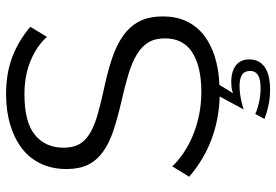

<svg xmlns="http://www.w3.org/2000/svg" viewBox="-162 -594 931 648"><g transform="rotate(-90 304.0 -269.5)"><path d="M244 126Q258 133 282 138.5Q306 144 332 144Q389 144 389 109Q389 89 375.5 81Q362 73 339 73Q318 73 295 77.5Q272 82 259 87L303 6Q146 1 32 -97L67 -154Q86 -134 112.5 -116Q139 -98 171.5 -84.5Q204 -71 241 -63.5Q278 -56 319 -56Q404 -56 451.5 -86.5Q499 -117 499 -179Q499 -212 485.5 -234.5Q472 -257 445 -273.5Q418 -290 378 -302Q338 -314 285 -326Q229 -339 187 -353Q145 -367 116 -388Q87 -409 72.5 -438.5Q58 -468 58 -511Q58 -560 76.5 -598.5Q95 -637 129 -662.5Q163 -688 209 -701.5Q255 -715 311 -715Q382 -715 437.5 -693.5Q493 -672 538 -633L504 -577Q474 -611 424 -632Q374 -653 310 -653Q216 -653 173 -617.5Q130 -582 130 -521Q130 -489 141.5 -468.5Q153 -448 177 -433Q201 -418 238.5 -407Q276 -396 327 -385Q384 -373 429.5 -358Q475 -343 507 -320.5Q539 -298 556 -266Q573 -234 573 -186Q573 -139 556 -104.5Q539 -70 508.5 -46.5Q478 -23 435.5 -10Q393 3 342 5L314 51Q323 47 333.5 46Q344 45 352 45Q387 45 407.5 60.5Q428 76 428 106Q428 140 402 158Q376 176 326 176Q297 176 272 170.5Q247 165 227 157Z"/></g></svg>

Font: Oxford Sans
Style: Regular
Weight: 400
Designer: Matt McInerney, Pablo Impallari, Rodrigo Fuenzalida
Foundry: Matt McInerney, Pablo Impallari, Rodrigo Fuenzalida
Version: Version 3.000g; ttfautohint (v1.5) -l 8 -r 28 -G 28 -x 14 -D